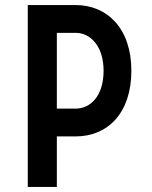

<svg xmlns="http://www.w3.org/2000/svg" viewBox="-20 -540 600 760"><path d="M279 -110H205V-410H279C340 -410 390 -355 390 -260C390 -161 339 -110 279 -110ZM90 200H205V0H279C407 0 500 -93 500 -260C500 -428 404 -520 279 -520H90Z"/></svg>

Font: Grotesk 03
Style: Bold
Weight: 500
Designer: Frank Adebiaye, contributions by Jérémy Landes, Ariel Martín Pérez
Foundry: Velvetyne Type Foundry
Version: Version 3.000;Glyphs 3.1.2 (3150)